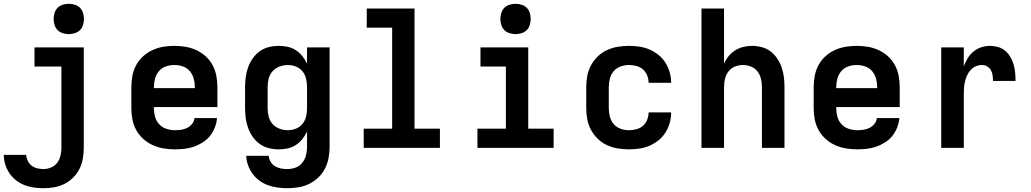

<svg xmlns="http://www.w3.org/2000/svg" viewBox="-20 -780 5440 1013"><path d="M209 213Q184 213 158.5 209.5Q133 206 109 196.5Q85 187 64.5 171Q44 155 29.5 133.5Q15 112 7.5 87Q0 62 0 37H118Q119 53 126.5 68.5Q134 84 147 94Q160 104 176.5 108Q193 112 209 112Q230 112 250 103.5Q270 95 282 78.5Q294 62 299 41.5Q304 21 304 0V-429H162V-530H422V0Q422 29 417 57Q412 85 399.5 110.5Q387 136 366.5 156.5Q346 177 320.5 190Q295 203 266.5 208Q238 213 209 213ZM343 -600Q327 -600 311 -605Q295 -610 284 -621Q273 -632 268 -648Q263 -664 263 -680Q263 -696 268 -712Q273 -728 284 -739Q295 -750 311 -755Q327 -760 343 -760Q359 -760 375 -755Q391 -750 402 -739Q413 -728 418 -712Q423 -696 423 -680Q423 -664 418 -648Q413 -632 402 -621Q391 -610 375 -605Q359 -600 343 -600Z M903 8Q873 8 843 3Q813 -2 785.5 -14.5Q758 -27 735.5 -47.5Q713 -68 698.5 -94.5Q684 -121 678.5 -150.5Q673 -180 673 -210V-320Q673 -350 678.5 -379.5Q684 -409 698 -435.5Q712 -462 734.5 -482.5Q757 -503 784 -515.5Q811 -528 840.5 -533Q870 -538 900 -538Q930 -538 959.5 -533Q989 -528 1016 -515.5Q1043 -503 1065.5 -482.5Q1088 -462 1102 -435.5Q1116 -409 1121.5 -379.5Q1127 -350 1127 -320V-215H792V-210Q792 -187 798 -164.5Q804 -142 819.5 -125Q835 -108 857.5 -100.5Q880 -93 903 -93Q919 -93 936 -95.5Q953 -98 968 -105.5Q983 -113 994 -127Q1005 -141 1006 -157H1125Q1123 -132 1113.5 -107.5Q1104 -83 1088 -63Q1072 -43 1050 -29Q1028 -15 1004 -6.5Q980 2 954 5Q928 8 903 8ZM792 -315H1008V-320Q1008 -343 1002 -365Q996 -387 981.5 -404.5Q967 -422 945 -429.5Q923 -437 900 -437Q877 -437 855 -429.5Q833 -422 818.5 -404.5Q804 -387 798 -365Q792 -343 792 -320Z M1496 213Q1471 213 1445 209.5Q1419 206 1395 197.5Q1371 189 1349.5 173.5Q1328 158 1313 137.5Q1298 117 1289 92.5Q1280 68 1279 42H1398Q1399 59 1408 74Q1417 89 1431.5 97.5Q1446 106 1462.5 109Q1479 112 1496 112Q1519 112 1540 104Q1561 96 1575 78.5Q1589 61 1594.5 39Q1600 17 1600 -5V-86Q1590 -65 1575.5 -46.5Q1561 -28 1541 -15Q1521 -2 1498 3Q1475 8 1451 8Q1424 8 1398 1.5Q1372 -5 1350.5 -20.5Q1329 -36 1313.5 -58Q1298 -80 1289 -105Q1280 -130 1276.5 -156.5Q1273 -183 1273 -210V-320Q1273 -347 1276.5 -373.5Q1280 -400 1289 -425Q1298 -450 1313.5 -472Q1329 -494 1350.5 -509.5Q1372 -525 1398 -531.5Q1424 -538 1451 -538Q1475 -538 1498 -533Q1521 -528 1541 -515Q1561 -502 1575.5 -483.5Q1590 -465 1600 -444V-530H1719V-5Q1719 25 1713.5 54Q1708 83 1694.5 109.5Q1681 136 1659.5 156.5Q1638 177 1611.5 190Q1585 203 1555.5 208Q1526 213 1496 213ZM1499 -93Q1521 -93 1542 -101.5Q1563 -110 1576.5 -127Q1590 -144 1595 -166Q1600 -188 1600 -210V-320Q1600 -342 1595 -364Q1590 -386 1576.5 -403Q1563 -420 1542 -428.5Q1521 -437 1499 -437Q1477 -437 1455 -429Q1433 -421 1418 -404Q1403 -387 1397.5 -365Q1392 -343 1392 -320V-210Q1392 -187 1397.5 -165Q1403 -143 1418 -126Q1433 -109 1455 -101Q1477 -93 1499 -93Z M1899 0V-101H2049V-634H1915V-735H2167V-101H2301V0Z M2499 0V-101H2649V-429H2515V-530H2767V-101H2901V0ZM2700 -600Q2684 -600 2668 -605Q2652 -610 2641 -621Q2630 -632 2625 -648Q2620 -664 2620 -680Q2620 -696 2625 -712Q2630 -728 2641 -739Q2652 -750 2668 -755Q2684 -760 2700 -760Q2716 -760 2732 -755Q2748 -750 2759 -739Q2770 -728 2775 -712Q2780 -696 2780 -680Q2780 -664 2775 -648Q2770 -632 2759 -621Q2748 -610 2732 -605Q2716 -600 2700 -600Z M3298 8Q3268 8 3238.5 3Q3209 -2 3182 -14.5Q3155 -27 3133.5 -48Q3112 -69 3098 -95Q3084 -121 3078.5 -150.5Q3073 -180 3073 -210V-320Q3073 -350 3078.5 -379.5Q3084 -409 3098 -435Q3112 -461 3133.5 -482Q3155 -503 3182 -515.5Q3209 -528 3238.5 -533Q3268 -538 3298 -538Q3325 -538 3353 -534Q3381 -530 3406.5 -519Q3432 -508 3454 -490.5Q3476 -473 3491 -449Q3506 -425 3513.5 -398Q3521 -371 3521 -343Q3521 -343 3521 -343Q3521 -343 3521 -343H3402Q3402 -343 3402 -343Q3402 -343 3402 -343Q3402 -363 3394.5 -382Q3387 -401 3372 -414Q3357 -427 3337 -432Q3317 -437 3298 -437Q3275 -437 3253.5 -429Q3232 -421 3217.5 -404Q3203 -387 3197.5 -364.5Q3192 -342 3192 -320V-210Q3192 -188 3197.5 -165.5Q3203 -143 3217.5 -126Q3232 -109 3253.5 -101Q3275 -93 3298 -93Q3317 -93 3337 -98Q3357 -103 3372 -116Q3387 -129 3394.5 -148Q3402 -167 3402 -187Q3402 -187 3402 -187Q3402 -187 3402 -187H3521Q3521 -187 3521 -187Q3521 -187 3521 -187Q3521 -159 3513.5 -132Q3506 -105 3491 -81Q3476 -57 3454 -39.5Q3432 -22 3406.5 -11Q3381 0 3353 4Q3325 8 3298 8Z M3681 0V-735H3800V-444Q3809 -465 3824 -483.5Q3839 -502 3859 -514.5Q3879 -527 3902 -532.5Q3925 -538 3948 -538Q3974 -538 4000 -531Q4026 -524 4046.5 -508Q4067 -492 4081.5 -470Q4096 -448 4104.5 -423Q4113 -398 4116 -372Q4119 -346 4119 -320V0H4000V-320Q4000 -342 3995 -363.5Q3990 -385 3977 -402.5Q3964 -420 3943 -428.5Q3922 -437 3900 -437Q3878 -437 3857 -428.5Q3836 -420 3823 -402.5Q3810 -385 3805 -363.5Q3800 -342 3800 -320V0Z M4503 8Q4473 8 4443 3Q4413 -2 4385.5 -14.5Q4358 -27 4335.5 -47.5Q4313 -68 4298.5 -94.5Q4284 -121 4278.5 -150.5Q4273 -180 4273 -210V-320Q4273 -350 4278.5 -379.5Q4284 -409 4298 -435.5Q4312 -462 4334.5 -482.5Q4357 -503 4384 -515.5Q4411 -528 4440.5 -533Q4470 -538 4500 -538Q4530 -538 4559.5 -533Q4589 -528 4616 -515.5Q4643 -503 4665.5 -482.5Q4688 -462 4702 -435.5Q4716 -409 4721.5 -379.5Q4727 -350 4727 -320V-215H4392V-210Q4392 -187 4398 -164.5Q4404 -142 4419.5 -125Q4435 -108 4457.5 -100.5Q4480 -93 4503 -93Q4519 -93 4536 -95.5Q4553 -98 4568 -105.5Q4583 -113 4594 -127Q4605 -141 4606 -157H4725Q4723 -132 4713.5 -107.5Q4704 -83 4688 -63Q4672 -43 4650 -29Q4628 -15 4604 -6.5Q4580 2 4554 5Q4528 8 4503 8ZM4392 -315H4608V-320Q4608 -343 4602 -365Q4596 -387 4581.5 -404.5Q4567 -422 4545 -429.5Q4523 -437 4500 -437Q4477 -437 4455 -429.5Q4433 -422 4418.5 -404.5Q4404 -387 4398 -365Q4392 -343 4392 -320Z M4946 0V-530H5065V-430Q5073 -452 5085.5 -472.5Q5098 -493 5116 -508Q5134 -523 5157 -530.5Q5180 -538 5203 -538Q5225 -538 5246 -532Q5267 -526 5283.5 -512Q5300 -498 5311 -479Q5322 -460 5328 -439Q5334 -418 5336 -396.5Q5338 -375 5338 -353H5219Q5219 -368 5217 -382.5Q5215 -397 5208 -409.5Q5201 -422 5188.5 -429.5Q5176 -437 5161 -437Q5144 -437 5128 -430Q5112 -423 5100.5 -410Q5089 -397 5082 -381.5Q5075 -366 5071 -349Q5067 -332 5066 -315Q5065 -298 5065 -281V0Z"/></svg>

Font: Iosevka Curly Extended
Style: Bold
Weight: 700
Width: 7
Monospace: yes
Designer: Belleve Invis
Foundry: Belleve Invis
Version: Version 11.1.0; ttfautohint (v1.8.3)